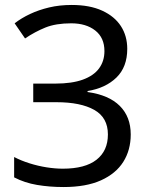

<svg xmlns="http://www.w3.org/2000/svg" viewBox="-20 -744 597 774"><path d="M493 -547Q493 -474 449.5 -431.5Q406 -389 333 -377V-373Q419 -361 463 -317Q507 -273 507 -202Q507 -139 477 -91.5Q447 -44 387 -17Q327 10 236 10Q180 10 129.5 1.5Q79 -7 37 -29V-111Q66 -96 99.5 -85.5Q133 -75 167.5 -69.5Q202 -64 233 -64Q323 -64 369 -100Q415 -136 415 -202Q415 -270 360 -301Q305 -332 208 -332H114V-407H203Q270 -407 314 -423Q358 -439 379.5 -468.5Q401 -498 401 -538Q401 -592 364 -621Q327 -650 267 -650Q205 -650 163 -633Q121 -616 81 -589L39 -650Q66 -671 101 -687.5Q136 -704 178 -714Q220 -724 269 -724Q342 -724 392 -701Q442 -678 467.5 -638.5Q493 -599 493 -547Z"/></svg>

Font: Noto Sans Display
Style: Regular
Weight: 400
Designer: Monotype Design Team
Foundry: Monotype Imaging Inc.
Version: Version 2.003